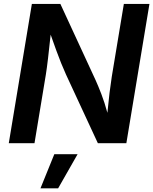

<svg xmlns="http://www.w3.org/2000/svg" viewBox="-20 -748 801 1003"><path d="M25.9 0 146.5 -727.5H295.4L479.5 -329.1Q493.2 -298.8 509.5 -256.6Q525.9 -214.4 541 -158.7Q545.9 -211.4 552.2 -262.9Q558.6 -314.5 564 -348.1L627 -727.5H760.7L640.1 0H491.2L324.7 -358.9Q311 -389.2 299.1 -418.9Q287.1 -448.7 274.2 -484.1Q261.2 -519.5 244.6 -566.9Q237.3 -498 231 -443.8Q224.6 -389.6 219.7 -359.4L160.2 0ZM191.4 235.8 263.7 57.6H385.3L283.7 235.8Z"/></svg>

Font: Inter Semi Bold
Style: Italic
Weight: 600
Italic angle: -9.39999°
Designer: Rasmus Andersson
Foundry: rsms
Version: Version 4.000;git-3c8e0fc